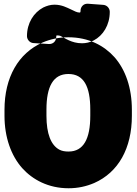

<svg xmlns="http://www.w3.org/2000/svg" viewBox="-20 -957 730 1025"><path d="M684 -339V-371C684 -488 650 -585 591 -652C536 -713 454 -758 345 -758C295 -758 249 -748 207 -730C78 -673 4 -544 4 -371V-339C4 -223 40 -125 99 -59C154 2 238 48 346 48C396 48 441 38 483 20C612 -37 684 -165 684 -339ZM346 -148C326 -148 310 -151 297 -158C252 -182 228 -243 228 -339V-372C228 -495 264 -562 345 -562C427 -562 462 -496 462 -372V-339C462 -216 426 -148 346 -148ZM410 -900C410 -919 425 -939 450 -937L532 -931C553 -929 566 -911 566 -894C566 -823 530 -767 480 -741C461 -731 439 -726 418 -726C361 -726 325 -755 303 -765C298 -767 293 -768 284 -768C281 -768 280 -766 280 -759C280 -740 266 -721 241 -722L159 -727C138 -728 124 -747 124 -764C124 -834 160 -890 211 -917C230 -926 249 -932 271 -932C310 -932 338 -916 356 -908C379 -897 391 -890 405 -890C408 -890 410 -891 410 -900Z"/></svg>

Font: Asimov Print
Style: E
Weight: 500
Designer: Google
Version: Version 2.000980; 2014